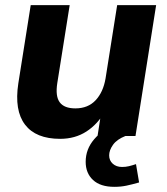

<svg xmlns="http://www.w3.org/2000/svg" viewBox="-20 -527 647 744"><path d="M213 11Q119 11 77 -44Q35 -99 51 -204L99 -507H250L202 -205Q194 -154 211.5 -130.5Q229 -107 272 -107Q321 -107 350.5 -138.5Q380 -170 389 -223L434 -507H585L505 0H358L373 -97H388Q359 -46 315 -17.5Q271 11 213 11ZM423 197Q369 197 340.5 170.5Q312 144 312 100Q312 51 345 12.5Q378 -26 428 -45L466 0Q433 13 418 34Q403 55 403 75Q403 95 417 107.5Q431 120 453 120Q467 120 479.5 117Q492 114 507 109L519 180Q491 188 469.5 192.5Q448 197 423 197Z"/></svg>

Font: Mulish ExtraLight ExtraBold
Style: Italic
Weight: 800
Italic angle: -9°
Version: Version 3.603